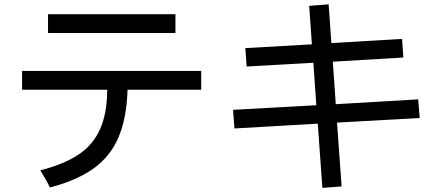

<svg xmlns="http://www.w3.org/2000/svg" viewBox="-20 -827 2040 896"><path d="M204.1 -672.9V-760.7H798.8V-672.9ZM212.9 47.9Q203.1 27.3 191.4 7.3Q179.7 -12.7 168 -32.2Q276.4 -59.6 344.7 -104.5Q413.1 -149.4 446.3 -222.7Q479.5 -295.9 480.5 -408.2H83V-496.1H918.9V-408.2H575.2Q571.3 -278.3 534.2 -189Q497.1 -99.6 418.9 -42.5Q340.8 14.6 212.9 47.9Z M1484.4 49.8 1462.9 -250 1074.2 -227.5 1067.4 -314.5 1456.1 -335.9 1442.4 -534.2 1130.9 -516.6 1125 -602.5 1435.5 -620.1 1422.9 -799.8 1513.7 -806.6 1526.4 -626 1856.4 -645.5 1862.3 -558.6 1533.2 -539.1 1546.9 -340.8 1931.6 -363.3 1938.5 -276.4 1552.7 -254.9 1574.2 43Z"/></svg>

Font: Kosugi
Style: Regular
Weight: 400
Version: Version 4.002